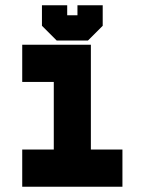

<svg xmlns="http://www.w3.org/2000/svg" viewBox="-20 -710 550 730"><path d="M64.5 0V-141.5H184.5V-398.5H64.5V-540H325.5V-141.5H445.5V0ZM195.5 -556 139.5 -612V-690H235.5V-652H274.5V-690H370.5V-612L314.5 -556Z"/></svg>

Font: Tourney Expanded Black
Style: Regular
Weight: 900
Width: 7
Designer: Tyler Finck
Foundry: Etcetera Type Co
Version: Version 1.010; ttfautohint (v1.8.3)